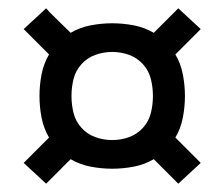

<svg xmlns="http://www.w3.org/2000/svg" viewBox="-20 -571 540 462"><path d="M91 -129 37 -179 98 -240Q85 -262 80 -288Q75 -314 75 -340Q75 -366 80 -392Q85 -418 98 -440L37 -501L91 -551L101 -540L150 -492Q172 -505 198 -510Q224 -515 250 -515Q276 -515 302 -510Q328 -505 350 -492L409 -551L463 -501L402 -440Q415 -418 420 -392Q425 -366 425 -340Q425 -314 420 -288Q415 -262 402 -240L463 -179L409 -129L350 -188Q328 -175 302 -170Q276 -165 250 -165Q224 -165 198 -170Q172 -175 150 -188ZM250 -234Q271 -234 290.5 -241Q310 -248 324 -263.5Q338 -279 343 -299Q348 -319 348 -340Q348 -361 343 -381Q338 -401 324 -416.5Q310 -432 290.5 -439Q271 -446 250 -446Q229 -446 209.5 -439Q190 -432 176 -416.5Q162 -401 157 -381Q152 -361 152 -340Q152 -319 157 -299Q162 -279 176 -263.5Q190 -248 209.5 -241Q229 -234 250 -234Z"/></svg>

Font: Iosevka SS04
Style: Regular
Weight: 400
Monospace: yes
Designer: Belleve Invis
Foundry: Belleve Invis
Version: Version 19.0.0; ttfautohint (v1.8.4)